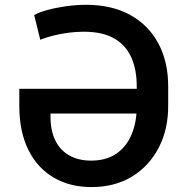

<svg xmlns="http://www.w3.org/2000/svg" viewBox="-20 -757 769 787"><path d="M355 9.8Q266.1 9.8 199.5 -29.5Q132.8 -68.8 96.2 -142.8Q59.6 -216.8 59.1 -320.8V-393.1H581.5V-291.5H187V-276.4Q187.5 -219.7 207.5 -179.9Q227.5 -140.1 264.9 -119.4Q302.2 -98.6 353.5 -98.6Q415.5 -98.6 457.3 -127.4Q499 -156.2 520 -207.3Q541 -258.3 540.5 -324.7V-399.9Q541 -469.7 518.6 -520.8Q496.1 -571.8 448.2 -599.4Q400.4 -627 322.8 -627Q293.5 -627 262.2 -623Q231 -619.1 201.2 -611.8Q171.4 -604.5 145 -594.2L120.1 -695.3Q138.7 -706.1 172.9 -715.6Q207 -725.1 249.3 -731.2Q291.5 -737.3 333 -737.3Q438.5 -737.3 513.9 -695.6Q589.4 -653.8 629.6 -578.1Q669.9 -502.4 669.4 -399.9V-324.7Q669.9 -228 631.1 -152.6Q592.3 -77.1 521.7 -33.7Q451.2 9.8 355 9.8Z"/></svg>

Font: Inter Cardless Tabular Medium
Style: Regular
Weight: 500
Designer: Rasmus Andersson
Foundry: rsms
Version: Version 4.000;git-4fc901f